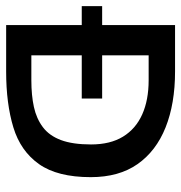

<svg xmlns="http://www.w3.org/2000/svg" viewBox="-2 -602 603 640"><g transform="rotate(90 300.0 -281.5)"><path d="M63 0V-563Q134 -563 168.5 -563Q203 -563 218 -563Q325 -563 404 -531.5Q483 -500 526.5 -438Q570 -376 570 -282Q570 -171 526.5 -109.5Q483 -48 404 -24Q325 0 218 0Q202 0 166 0Q130 0 63 0ZM0 -252V-320H308V-252ZM164 -84Q200 -84 219.5 -84Q239 -84 247 -84Q297 -84 336 -92.5Q375 -101 403.5 -122.5Q432 -144 446.5 -183Q461 -222 461 -283Q461 -347 435 -389.5Q409 -432 361 -453.5Q313 -475 247 -475H164Z"/></g></svg>

Font: Darker Grotesque
Style: Bold
Weight: 700
Designer: Gabriel Lam
Foundry: TypeRant
Version: Version 1.000;gftools[0.9.28]